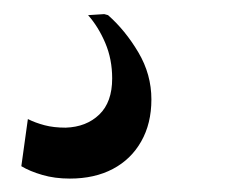

<svg xmlns="http://www.w3.org/2000/svg" viewBox="-20 -44 362 279"><path d="M81.5 215.5Q59.5 215.5 41.5 210.2Q23.5 205 11 197.5L20.5 129Q31.5 134.5 44.8 138Q58 141.5 75.5 141.5Q105.5 140.5 124.2 122.5Q143 104.5 143 70Q143 42 133 18.5Q123 -5 108 -22L131.5 -23.5L137 -22Q162 0 181 32Q200 64 200 100.5Q200 135.5 185.2 161.5Q170.5 187.5 144 201.5Q117.5 215.5 81.5 215.5Z"/></svg>

Font: Merriweather 144pt Medium
Style: Italic
Weight: 500
Italic angle: -7.8°
Version: Version 2.101